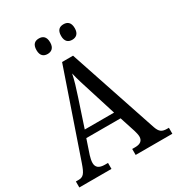

<svg xmlns="http://www.w3.org/2000/svg" viewBox="-211 -1039 1076 1169"><g transform="rotate(-30 327.5 -454.5)"><path d="M414 -800C440 -800 462 -814 462 -854C462 -896 440 -909 414 -909C387 -909 366 -896 366 -854C366 -814 387 -800 414 -800ZM241 -800C267 -800 289 -814 289 -854C289 -896 267 -909 241 -909C214 -909 193 -896 193 -854C193 -814 214 -800 241 -800ZM1 0H227V-42H205C164 -42 145 -58 145 -89C145 -103 149 -122 154 -138L188 -239H429L464 -131C469 -114 473 -98 473 -86C473 -57 455 -42 418 -42H397V0H655V-42H644C607 -42 591 -52 577 -92L369 -714H292L88 -120C66 -56 53 -42 18 -42H1ZM206 -289 269 -479C288 -536 301 -579 310 -623C320 -579 336 -529 355 -470L412 -289Z"/></g></svg>

Font: Noto Serif Georgian SemiCondensed
Style: Regular
Weight: 400
Width: 4
Designer: Monotype Design Team, Akaki Razmadze
Foundry: Google LLC
Version: Version 2.003